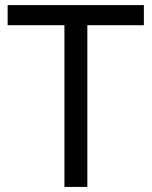

<svg xmlns="http://www.w3.org/2000/svg" viewBox="-20 -734 596 754"><path d="M323 0H233V-635H10V-714H545V-635H323Z"/></svg>

Font: Noto Sans Hanunoo
Style: Regular
Weight: 400
Designer: Monotype Design Team
Foundry: Monotype Imaging Inc.
Version: Version 2.003; ttfautohint (v1.8.4.7-5d5b)